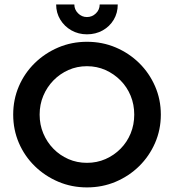

<svg xmlns="http://www.w3.org/2000/svg" viewBox="-20 -824 776 857"><path d="M368.1 12.5Q300 12.5 240.3 -12.8Q180.6 -38.2 135.1 -82.6Q89.6 -127.1 64.2 -186.1Q38.9 -245.1 38.9 -312.5Q38.9 -379.9 64.2 -438.9Q89.6 -497.9 135.1 -542.4Q180.6 -586.8 240.3 -612.2Q300 -637.5 368.1 -637.5Q436.8 -637.5 496.5 -612.2Q556.2 -586.8 601.4 -542.4Q646.5 -497.9 672.2 -438.9Q697.9 -379.9 697.9 -312.5Q697.9 -245.1 672.2 -186.1Q646.5 -127.1 601.4 -82.6Q556.2 -38.2 496.5 -12.8Q436.8 12.5 368.1 12.5ZM368.1 -97.2Q412.5 -97.2 450.7 -113.9Q488.9 -130.6 518.1 -160.1Q547.2 -189.6 563.2 -228.5Q579.2 -267.4 579.2 -312.5Q579.2 -357.6 563.2 -396.5Q547.2 -435.4 518.1 -464.9Q488.9 -494.4 450.7 -511.5Q412.5 -528.5 368.1 -528.5Q323.6 -528.5 285.4 -511.5Q247.2 -494.4 218.4 -464.9Q189.6 -435.4 173.3 -396.5Q156.9 -357.6 156.9 -312.5Q156.9 -267.4 173.3 -228.5Q189.6 -189.6 218.4 -160.1Q247.2 -130.6 285.4 -113.9Q323.6 -97.2 368.1 -97.2ZM368.1 -670.8Q329.9 -670.8 298.6 -688.5Q267.4 -706.2 249 -736.5Q230.6 -766.7 230.6 -804.2H311.8Q311.8 -781.2 328.5 -764.6Q345.1 -747.9 368.1 -747.9Q391 -747.9 408 -764.2Q425 -780.6 425 -804.2H505.6Q505.6 -766 487.5 -735.8Q469.4 -705.6 438.2 -688.2Q406.9 -670.8 368.1 -670.8Z"/></svg>

Font: Afacad Flux SemiBold
Style: Regular
Weight: 600
Designer: Kristian Moeller
Foundry: Dicotype
Version: Version 1.100